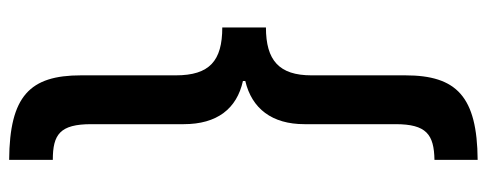

<svg xmlns="http://www.w3.org/2000/svg" viewBox="-334 -538 1038 409"><g transform="rotate(90 184.5 -333.0)"><path d="M38 -381V-288C109 -288 140 -261 140 -189V13C140 122 184 165 320 166V73C266 73 244 58 244 -9V-206C244 -277 211 -319 152 -332V-337C211 -351 244 -394 244 -463V-657C244 -723 266 -739 320 -740V-832C185 -831 140 -787 140 -678V-478C140 -409 108 -381 38 -381Z"/></g></svg>

Font: Noto Sans Gurmukhi UI Condensed SemiBold
Style: Regular
Weight: 600
Width: 3
Designer: Jelle Bosma - Monotype Design Team
Foundry: Monotype Imaging Inc.
Version: Version 2.004